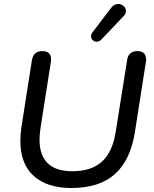

<svg xmlns="http://www.w3.org/2000/svg" viewBox="-20 -933 771 962"><path d="M82 -228Q82 -261 88 -300L140 -632Q148 -677 193 -677Q217 -677 228 -663Q239 -649 235 -623L183 -292Q178 -257 178 -234Q178 -75 343 -75Q437 -75 490.5 -123Q544 -171 560 -274L617 -632Q623 -677 670 -677Q693 -677 704 -663Q715 -649 711 -623L656 -272Q634 -131 556 -61Q478 9 337 9Q217 9 149.5 -51Q82 -111 82 -228ZM464 -724Q453 -724 444.5 -732Q436 -740 436 -751Q436 -760 442 -769L537 -894Q551 -913 573 -913Q588 -913 599.5 -902.5Q611 -892 611 -878Q611 -864 599 -852L488 -735Q477 -724 464 -724Z"/></svg>

Font: SN Pro
Style: Italic
Weight: 400
Italic angle: -9°
Designer: Tobias Whetton
Foundry: Supernotes
Version: Version 1.003